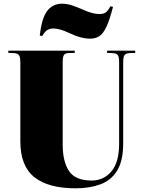

<svg xmlns="http://www.w3.org/2000/svg" viewBox="-20 -1004 776 1038"><path d="M388 14Q242 14 166 -46Q90 -106 90 -240V-668Q90 -693 83.5 -704.5Q77 -716 54 -717L25 -718V-730H384V-718L349 -717Q331 -716 325 -705.5Q319 -695 319 -668V-221Q319 -131 353 -79.5Q387 -28 475 -28Q540 -28 582 -77Q624 -126 624 -228V-668Q624 -697 616.5 -706.5Q609 -716 586 -717L559 -718V-730H711V-718L682 -717Q661 -716 653.5 -706.5Q646 -697 646 -668V-229Q646 -135 613.5 -82Q581 -29 523 -7.5Q465 14 388 14ZM468 -795Q443 -795 417.5 -801.5Q392 -808 360 -823Q326 -839 304.5 -844.5Q283 -850 267 -850Q252 -850 237.5 -842.5Q223 -835 208 -809L195 -812Q206 -908 236 -946Q266 -984 315 -984Q341 -984 369 -975Q397 -966 421 -955Q456 -939 478.5 -933.5Q501 -928 518 -928Q538 -928 551 -936.5Q564 -945 577 -970L591 -967Q573 -897 555.5 -859.5Q538 -822 517 -808.5Q496 -795 468 -795Z"/></svg>

Font: Literata 72pt Black
Style: Regular
Weight: 900
Designer: Latin by Veronika Burian and Jose Scaglione. Greek by Irene Vlachou. Cyrillic by Vera Evstafieva.
Foundry: TypeTogether
Version: Version 3.002